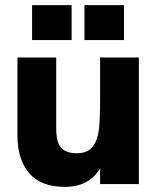

<svg xmlns="http://www.w3.org/2000/svg" viewBox="-20 -717 616 748"><path d="M48 -188V-493H199V-219Q199 -189.5 204.2 -168.5Q209.5 -147.5 227.2 -133.8Q245 -120 279 -120Q322 -120 341.5 -146.2Q361 -172.5 365.5 -213.5Q370 -254.5 370 -330V-493H521V0H370V-61Q326.5 11 233 11Q139 11 93.5 -42.5Q48 -96 48 -188ZM309 -697H463V-561H309ZM105 -697H259V-561H105Z"/></svg>

Font: HK Grotesk Black
Style: Regular
Weight: 900
Designer: Alfredo Marco Pradil
Foundry: Hanken Design Co.
Version: Version 3.001